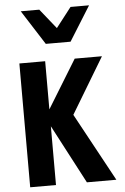

<svg xmlns="http://www.w3.org/2000/svg" viewBox="-65 -1074 731 1120"><g transform="rotate(-5 300.0 -514.0)"><path d="M216.5 -344V0H65.5V-725H216.5V-443L389.5 -725H549L353 -399L570 0H397.5ZM100 -1027.5H208.5L301.5 -911.5L391.5 -1027.5H500L374 -825.5H229Z"/></g></svg>

Font: JuliaMono ExtraBold
Style: Regular
Weight: 800
Monospace: yes
Designer: cormullion
Foundry: corm
Version: Version 0.055; ttfautohint (v1.8.4)